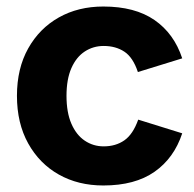

<svg xmlns="http://www.w3.org/2000/svg" viewBox="-20 -557 595 589"><path d="M297 12Q220 12 160.5 -21.5Q101 -55 66.5 -117Q32 -179 32 -263Q32 -347 66.5 -408.5Q101 -470 160.5 -503.5Q220 -537 297 -537Q394 -537 454 -495.5Q514 -454 539 -378L403 -336Q388 -381 361.5 -398.5Q335 -416 298 -416Q266 -416 240 -399Q214 -382 199 -348Q184 -314 184 -263Q184 -212 199 -177.5Q214 -143 240 -125.5Q266 -108 298 -108Q335 -108 361.5 -126.5Q388 -145 404 -190L539 -148Q514 -72 454 -30Q394 12 297 12Z"/></svg>

Font: TikTok Sans 24pt
Style: Bold
Weight: 700
Version: Version 4.000